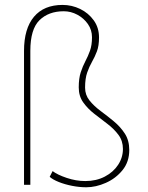

<svg xmlns="http://www.w3.org/2000/svg" viewBox="-20 -770 618 800"><path d="M106.4 -558.1V0H80.1V-558.1Q80.1 -650.9 121.6 -700.2Q163.1 -749.5 240.7 -749.5Q279.3 -749.5 314 -732.7Q348.6 -715.8 370.6 -685.3Q392.6 -654.8 392.6 -613.8Q392.6 -579.1 383.8 -555.9Q375 -532.7 363.5 -512.7Q352.1 -492.7 343.3 -467.8Q334.5 -442.9 334.5 -404.8Q334.5 -374.5 353 -351.3Q371.6 -328.1 399.2 -307.6Q426.8 -287.1 454.1 -264.6Q481.4 -242.2 500 -213.6Q518.6 -185.1 518.6 -145Q518.6 -95.7 490.5 -61Q462.4 -26.4 420.9 -8.1Q379.4 10.3 339.4 10.3Q311 10.3 280.8 4.4Q250.5 -1.5 225.3 -11.5Q200.2 -21.5 187 -33.2L199.2 -57.1Q218.8 -42 257.8 -28.8Q296.9 -15.6 335.4 -15.6Q381.3 -15.6 416.7 -34.2Q452.1 -52.7 472.2 -83.3Q492.2 -113.8 492.2 -149.4Q492.2 -183.1 473.6 -208Q455.1 -232.9 427.7 -253.7Q400.4 -274.4 372.8 -295.9Q345.2 -317.4 326.7 -343.5Q308.1 -369.6 308.1 -405.8Q308.1 -443.4 316.4 -468.8Q324.7 -494.1 335.7 -514.9Q346.7 -535.6 355 -558.8Q363.3 -582 363.3 -614.7Q363.3 -645.5 346.2 -669.9Q329.1 -694.3 302.2 -708.7Q275.4 -723.1 245.6 -723.1Q182.6 -723.1 144.5 -685.8Q106.4 -648.4 106.4 -558.1Z"/></svg>

Font: Vazirmatn RD FD Thin
Style: Regular
Weight: 100
Designer: Saber Rastikerdar
Foundry: Saber Rastikerdar
Version: Version 33.003